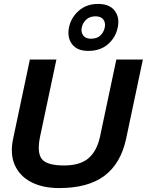

<svg xmlns="http://www.w3.org/2000/svg" viewBox="-20 -947 747 977"><path d="M429 -688Q372 -688 346.5 -722.5Q321 -757 331 -807Q341 -857 380.5 -892Q420 -927 479 -927Q538 -927 564 -892Q590 -857 579 -807Q569 -757 530 -722.5Q491 -688 429 -688ZM442 -750Q474 -750 491 -766.5Q508 -783 513 -807Q518 -831 506 -847.5Q494 -864 466 -864Q437 -864 419 -847.5Q401 -831 396 -807Q391 -783 403.5 -766.5Q416 -750 442 -750ZM281 10Q198 10 139.5 -20Q81 -50 55.5 -106.5Q30 -163 47 -242L132 -644H267L184 -252Q167 -170 193 -137.5Q219 -105 306 -105Q387 -105 430 -141.5Q473 -178 489 -252L572 -644H707L622 -242Q595 -115 511.5 -52.5Q428 10 281 10Z"/></svg>

Font: Kanit Medium
Style: Italic
Weight: 500
Italic angle: -12°
Designer: Katatrad Team
Foundry: CadsonDemak
Version: Version 2.000; ttfautohint (v1.8.3)